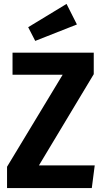

<svg xmlns="http://www.w3.org/2000/svg" viewBox="-20 -961 526 981"><path d="M459 -582 179 -116H464L449 0H16V-109L300 -579H44V-692H459ZM373 -836 160 -752 124 -822 320 -941Z"/></svg>

Font: Fira Sans Condensed SemiBold
Style: Regular
Weight: 600
Width: 3
Designer: bBox Type GmbH & Carrois Corporate GbR & Edenspiekermann AG
Foundry: bBox Type GmbH & Carrois Corporate GbR & Edenspiekermann AG
Version: Version 4.301